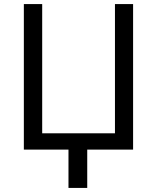

<svg xmlns="http://www.w3.org/2000/svg" viewBox="-20 -734 771 942"><path d="M633 0H408V188H316V0H97V-714H187V-80H544V-714H633Z"/></svg>

Font: Noto Sans
Style: Regular
Weight: 400
Designer: Monotype Design Team
Foundry: Monotype Imaging Inc.
Version: Version 2.007